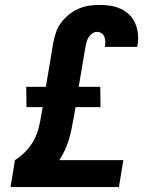

<svg xmlns="http://www.w3.org/2000/svg" viewBox="-20 -763 640 783"><path d="M23 0 41 -110Q65 -125 85.5 -146.5Q106 -168 119 -193Q132 -218 138.5 -244.5Q145 -271 149 -298L154 -326H88L87 -409H167L197 -587Q201 -609 208 -630Q215 -651 228.5 -669.5Q242 -688 260.5 -703Q279 -718 299.5 -727Q320 -736 341.5 -739.5Q363 -743 385 -743Q408 -743 430.5 -739.5Q453 -736 472.5 -727Q492 -718 507.5 -703Q523 -688 531.5 -668Q540 -648 542.5 -625.5Q545 -603 541 -580L539 -572H407L408 -575Q410 -585 409.5 -595Q409 -605 405.5 -613.5Q402 -622 394 -627.5Q386 -633 376 -633Q365 -633 355.5 -626Q346 -619 340.5 -609.5Q335 -600 332.5 -590Q330 -580 328 -569L301 -409H389L390 -326H288L280 -280Q276 -258 271.5 -236Q267 -214 260.5 -192.5Q254 -171 244.5 -150.5Q235 -130 222 -110H483L465 0Z"/></svg>

Font: Iosevka Aile Extrabold Oblique
Style: Regular
Weight: 800
Italic angle: -9°
Designer: Belleve Invis
Foundry: Belleve Invis
Version: Version 31.1.0; ttfautohint (v1.8.4)